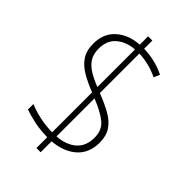

<svg xmlns="http://www.w3.org/2000/svg" viewBox="-243 -940 993 993"><g transform="rotate(45 254.0 -443.5)"><path d="M226 -114Q172 -115 128 -124.5Q84 -134 54 -145V-185Q86 -171 132.5 -160.5Q179 -150 226 -150V-442Q175 -462 135.5 -485Q96 -508 74 -541Q52 -574 52 -624Q52 -700 101 -743Q150 -786 226 -791V-852H257V-792Q339 -790 410 -755L396 -722Q361 -739 326 -747.5Q291 -756 257 -757V-468Q314 -446 354.5 -423Q395 -400 416.5 -367.5Q438 -335 438 -287Q438 -210 389 -166Q340 -122 257 -115V-35H226ZM226 -756Q168 -752 129 -719.5Q90 -687 90 -626Q90 -585 107.5 -559Q125 -533 156 -514.5Q187 -496 226 -481ZM257 -151Q321 -155 361 -188.5Q401 -222 401 -286Q401 -341 364 -371Q327 -401 257 -429Z"/></g></svg>

Font: Noto Sans Telugu UI SemiCondensed ExtraLight
Style: Regular
Weight: 200
Width: 4
Designer: Jelle Bosma - Monotype Design Team
Foundry: Monotype Imaging Inc.
Version: Version 2.005; ttfautohint (v1.8.4.7-5d5b)